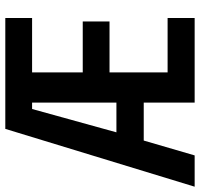

<svg xmlns="http://www.w3.org/2000/svg" viewBox="-36 -719 754 724"><g transform="rotate(-90 341.0 -357.0)"><path d="M635 0V-102H430V-321H622V-422H430V-613H635V-714H217L-1 0H117L173 -192H316V0ZM204 -295 292 -613H316V-295Z"/></g></svg>

Font: Noto Sans Gujarati ExtraCondensed SemiBold
Style: Regular
Weight: 600
Width: 2
Designer: Jelle Bosma - Monotype Design Team, Universal Thirst
Foundry: Monotype Imaging Inc.
Version: Version 2.106